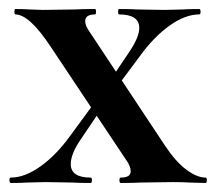

<svg xmlns="http://www.w3.org/2000/svg" viewBox="-20 -406 480 426"><path d="M248 -12Q270 -12 270 -26Q270 -37 260 -51L92 -303Q45 -374 14 -374Q12 -374 12 -380Q12 -386 14 -386Q35 -386 45 -385L76 -384L146 -385Q162 -386 191 -386Q193 -386 193 -380Q193 -374 191 -374Q169 -374 169 -359Q169 -349 179 -335L346 -83Q370 -47 393.5 -29.5Q417 -12 436 -12Q439 -12 439 -6Q439 0 436 0L400 -1Q387 -2 363 -2L292 -1Q276 0 248 0Q245 0 245 -6Q245 -12 248 -12ZM4 -12Q35 -12 70 -37Q105 -62 136 -105L202 -195L216 -181L160 -98Q137 -65 137 -42Q137 -12 181 -12Q184 -12 184 -6Q184 0 181 0Q154 0 141 -1L81 -2L40 -1Q29 0 4 0Q1 0 1 -6Q1 -12 4 -12ZM209 -205 265 -288Q289 -323 289 -344Q289 -374 244 -374Q242 -374 242 -380Q242 -386 244 -386Q271 -386 285 -385L345 -384L386 -385Q397 -386 422 -386Q425 -386 425 -380Q425 -374 422 -374Q391 -374 356 -349Q321 -324 290 -281L223 -191Z"/></svg>

Font: Cormorant Garamond
Style: Bold
Weight: 700
Designer: Christian Thalmann (Catharsis Fonts)
Foundry: Catharsis Fonts
Version: Version 4.000